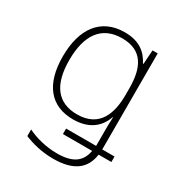

<svg xmlns="http://www.w3.org/2000/svg" viewBox="-182 -665 964 1030"><g transform="rotate(30 300.0 -150.0)"><path d="M297 240C426 240 486 188 498 99H577V65H501V-530H469L463 -443H460C429 -502 381 -540 293 -540C145 -540 68 -433 68 -262C68 -88 146 4 284 4C374 4 436 -36 463 -113H465C463 -79 463 -56 463 -28V65H277V99H458C445 171 397 205 301 205C231 205 166 187 117 163V204C166 224 227 240 297 240ZM289 -30C168 -30 108 -110 108 -262C108 -415 168 -505 296 -505C424 -505 463 -417 463 -291V-249C463 -141 430 -30 289 -30Z"/></g></svg>

Font: Noto Sans Mono ExtraLight
Style: Regular
Weight: 200
Designer: Monotype Design Team
Foundry: Monotype Imaging Inc.
Version: Version 2.014